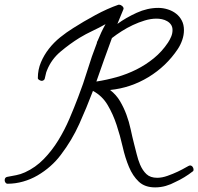

<svg xmlns="http://www.w3.org/2000/svg" viewBox="-20 -773 847 820"><path d="M806.6 -48.8Q806.6 -42 801.8 -40Q787.1 -28.3 767.1 -16.1Q747.1 -3.9 729.5 3.9Q710 14.6 688 21Q666 27.3 642.6 27.3Q598.6 27.3 572.8 2.9Q546.9 -21.5 530.8 -60.1Q514.6 -98.6 503.9 -146Q493.2 -193.4 478 -239.3Q462.9 -285.2 439.9 -324.2Q417 -363.3 377 -384.8Q349.6 -312.5 318.4 -243.2Q287.1 -173.8 240.2 -112.3Q220.7 -85.9 195.3 -63.5Q169.9 -41 140.6 -23.9Q111.3 -6.8 78.6 2.4Q45.9 11.7 12.7 11.7Q6.8 11.7 3.4 6.8Q0 2 0 -2.9Q0 -15.6 10.7 -17.6Q31.2 -21.5 49.3 -24.9Q67.4 -28.3 86.9 -37.1Q131.8 -57.6 167 -93.8Q202.1 -129.9 229 -173.8Q255.9 -217.8 276.4 -265.6Q296.9 -313.5 313.5 -357.4Q335.9 -415 353.5 -473.1Q371.1 -531.2 393.6 -588.9Q393.6 -594.7 396.5 -597.7Q404.3 -617.2 412.6 -634.8Q420.9 -652.3 430.7 -669.9Q403.3 -654.3 375 -641.1Q346.7 -627.9 319.3 -611.3Q278.3 -585.9 238.8 -552.7Q199.2 -519.5 180.7 -472.7Q176.8 -463.9 175.3 -455.1Q173.8 -446.3 170.9 -436.5Q169.9 -432.6 166 -430.2Q162.1 -427.7 158.2 -427.7Q154.3 -427.7 147.9 -431.2Q141.6 -434.6 141.6 -439.5Q141.6 -475.6 154.8 -506.8Q168 -538.1 189 -564.9Q210 -591.8 237.3 -613.8Q264.6 -635.7 293 -653.3Q335.9 -680.7 387.2 -708.5Q438.5 -736.3 486.3 -752.9H489.3Q495.1 -752.9 501.5 -747.6Q507.8 -742.2 507.8 -736.3Q507.8 -734.4 503.9 -725.6Q500 -716.8 495.6 -705.6Q491.2 -694.3 486.8 -684.1Q482.4 -673.8 481.4 -670.9Q517.6 -697.3 563.5 -718.3Q609.4 -739.3 656.2 -739.3Q676.8 -739.3 696.8 -732.9Q716.8 -726.6 731.9 -714.8Q747.1 -703.1 756.3 -685.5Q765.6 -668 765.6 -644.5Q765.6 -623 758.3 -602.1Q751 -581.1 739.3 -563.5Q690.4 -490.2 614.3 -443.8Q538.1 -397.5 450.2 -388.7Q476.6 -368.2 492.7 -340.8Q508.8 -313.5 520 -283.2Q531.2 -252.9 538.1 -220.7Q544.9 -188.5 552.7 -158.2Q558.6 -135.7 564 -113.8Q569.3 -91.8 578.1 -70.3Q588.9 -44.9 605.5 -29.3Q622.1 -13.7 651.4 -13.7Q671.9 -13.7 695.3 -22Q718.8 -30.3 739.3 -40Q759.8 -49.8 773.9 -58.1Q788.1 -66.4 791 -66.4Q797.9 -66.4 802.2 -61Q806.6 -55.7 806.6 -48.8ZM716.8 -644.5Q716.8 -658.2 710.4 -667.5Q704.1 -676.8 693.8 -682.6Q683.6 -688.5 671.9 -690.9Q660.2 -693.4 648.4 -693.4Q624 -693.4 598.1 -685.5Q572.3 -677.7 547.4 -666Q522.5 -654.3 499.5 -639.6Q476.6 -625 458 -610.4Q440.4 -563.5 424.3 -517.6Q408.2 -471.7 391.6 -424.8Q435.5 -431.6 479 -443.8Q522.5 -456.1 562.5 -476.1Q602.5 -496.1 637.2 -524.4Q671.9 -552.7 697.3 -590.8Q705.1 -602.5 710.9 -616.2Q716.8 -629.9 716.8 -644.5Z"/></svg>

Font: Calligraffitti
Style: Regular
Weight: 400
Designer: Dathan Boardman
Foundry: Open Window
Version: Version 1.002